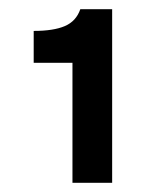

<svg xmlns="http://www.w3.org/2000/svg" viewBox="-20 -799 316 416"><path d="M137 -403V-663H53V-732Q96 -732 120.5 -742.5Q145 -753 154 -779H223V-403Z"/></svg>

Font: Atkinson Hyperlegible Next SemiBold
Style: Regular
Weight: 600
Designer: Elliott Scott, Megan Eiswerth, Linus Boman, Theodore Petrosky, Letters from Sweden
Foundry: Applied Design Works, Letters from Sweden
Version: Version 2.001